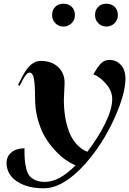

<svg xmlns="http://www.w3.org/2000/svg" viewBox="-20 -806 690 1026"><path d="M258.3 -725.1Q258.3 -752.4 275.1 -769.3Q292 -786.1 319.3 -786.1Q346.7 -786.1 363.5 -769.3Q380.4 -752.4 380.4 -725.1Q380.4 -699.2 362.3 -681.6Q344.2 -664.1 319.3 -664.1Q293 -664.1 275.6 -682.1Q258.3 -700.2 258.3 -725.1ZM487.8 -725.1Q487.8 -752.4 504.6 -769.3Q521.5 -786.1 548.8 -786.1Q576.2 -786.1 593 -769.3Q609.9 -752.4 609.9 -725.1Q609.9 -699.2 591.8 -681.6Q573.7 -664.1 548.8 -664.1Q522.5 -664.1 505.1 -682.1Q487.8 -700.2 487.8 -725.1ZM99.1 -396.5Q121.6 -440.4 145.5 -460.4Q169.4 -480.5 198.7 -480.5Q255.4 -480.5 290.3 -448.2Q325.2 -416 325.2 -362.8Q325.2 -347.2 323.2 -317.6Q321.3 -288.1 321.3 -272.9Q321.3 -225.6 327.9 -183.6Q334.5 -141.6 348.6 -103.5Q362.8 -65.4 387.7 -37.1Q412.6 -8.8 446.8 4.9Q505.9 -72.3 542.7 -147.9Q579.6 -223.6 579.6 -275.9Q579.6 -319.3 548.1 -356.4Q516.6 -393.6 479.5 -409.2Q481.4 -412.1 487.8 -423.6Q494.1 -435.1 500.5 -444.1Q506.8 -453.1 516.1 -463.6Q525.4 -474.1 537.6 -480Q549.8 -485.8 564 -485.8Q602.5 -485.8 626.5 -458.5Q650.4 -431.2 650.4 -386.2Q650.4 -309.6 597.9 -188.5Q545.4 -67.4 466.8 32.2Q406.2 109.4 341.1 154.8Q275.9 200.2 213.9 200.2Q124.5 200.2 69.8 162.8Q15.1 125.5 15.1 64.5Q15.1 29.3 41.5 7.8Q67.9 -13.7 110.8 -13.7Q110.8 23.4 112.5 47.1Q114.3 70.8 120.4 95.7Q126.5 120.6 138.2 134.5Q149.9 148.4 170.4 157.2Q190.9 166 220.7 166Q296.4 166 383.8 77.6Q358.9 67.4 331.8 48.8Q304.7 30.3 274.7 -1.7Q244.6 -33.7 221.4 -72.3Q198.2 -110.8 182.9 -165Q167.5 -219.2 167.5 -278.8Q167.5 -351.1 161.4 -384.5Q155.3 -418 137.2 -418Q121.1 -418 98.1 -372.6L85 -347.2L76.7 -353Z"/></svg>

Font: QumpellkaNo12
Style: Regular
Weight: 500
Designer: gluk (gluksza@wp.pl)
Foundry: gluk (gluksza@wp.pl)
Version: Version 00.480